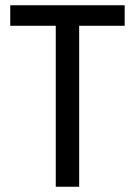

<svg xmlns="http://www.w3.org/2000/svg" viewBox="-20 -710 513 730"><path d="M454 -612H281V0H192V-612H19V-690H454Z"/></svg>

Font: exo2condensed_r
Style: Regular
Weight: 400
Width: 3
Designer: Natanael Gama
Version: Version 1.001;PS 001.001;hotconv 1.0.70;makeotf.lib2.5.58329